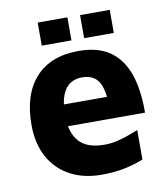

<svg xmlns="http://www.w3.org/2000/svg" viewBox="-79 -739 719 820"><g transform="rotate(-10 281.0 -328.5)"><path d="M295.1 15Q218.5 15 160.2 -16.3Q101.9 -47.5 69.7 -106.2Q37.5 -164.8 37.5 -245.8Q37.5 -378.3 103 -450.5Q168.5 -522.7 290.1 -522.7Q373.6 -522.7 425.3 -486.7Q476.9 -450.7 501.1 -381.7Q525.2 -312.6 524.2 -213.9H138.6L123.3 -308.6H400.9L379.2 -262.2Q377.6 -342.8 355.7 -375.9Q333.8 -409.1 283.8 -409.1Q255.8 -409.1 233.5 -394.9Q211.1 -380.8 198.6 -348.2Q186.1 -315.6 186.1 -259.4Q186.1 -186.6 220.6 -147.9Q255 -109.1 330.6 -109.1Q359.2 -109.1 386.7 -115.7Q414.2 -122.2 438.1 -131.2Q462 -140.1 478.5 -146.5V-18.6Q443.2 -4.4 398.7 5.3Q354.1 15 295.1 15ZM323.3 -572.4V-672.4H452V-572.4ZM139.6 -572.4V-672.4H268.3V-572.4Z"/></g></svg>

Font: Maven Pro
Style: Regular
Weight: 400
Designer: Joe Prince
Foundry: Joe Prince
Version: Version 2.103